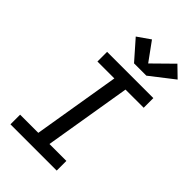

<svg xmlns="http://www.w3.org/2000/svg" viewBox="-290 -1085 1180 1180"><g transform="rotate(45 300.0 -494.5)"><path d="M51 0V-84H209L303 -651H156V-735H558V-651H400L306 -84H453V0ZM323 -802 214 -926 297 -984 385 -863 513 -989 583 -921 430 -802Z"/></g></svg>

Font: Iosevka Curly MdExObl
Style: Regular
Weight: 500
Width: 7
Italic angle: -9°
Monospace: yes
Designer: Belleve Invis
Foundry: Belleve Invis
Version: Version 11.1.0; ttfautohint (v1.8.3)